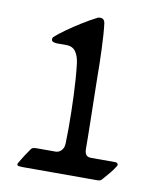

<svg xmlns="http://www.w3.org/2000/svg" viewBox="-74 -690 647 752"><g transform="rotate(10 249.5 -313.5)"><path d="M65.9 1Q58.1 1 51.3 0Q44.4 -1 44.4 -5.9Q44.4 -9.3 47.4 -14.2Q65.9 -45.9 83.5 -70.3Q86.4 -75.7 91.1 -78.4Q95.7 -81.1 106.9 -81.1H183.1Q195.8 -81.1 205.8 -91.3Q215.8 -101.6 216.3 -120.1Q216.3 -134.3 216.8 -149.4Q217.3 -164.6 217.3 -179.7Q217.3 -244.6 214.6 -311.5Q211.9 -378.4 205.6 -433.1Q202.1 -463.9 189.7 -481.7Q177.2 -499.5 151.4 -499.5H114.7Q108.4 -499.5 100.6 -502Q92.8 -504.4 92.8 -512.7Q92.8 -517.6 96.2 -521.5Q112.3 -536.1 139.4 -555.4Q166.5 -574.7 196.8 -593.5Q227.1 -612.3 251.5 -624.5Q255.9 -627.9 264.2 -627.9Q280.8 -627.9 283.7 -609.9Q286.1 -591.8 288.1 -564Q290 -536.1 291 -508.3Q292 -480.5 292.5 -461.4Q293 -442.4 293 -440.9Q293 -429.2 293.5 -396.5Q293.9 -363.8 294.9 -320.6Q295.9 -277.3 296.6 -233.9Q297.4 -190.4 297.9 -157.2Q298.3 -124 298.3 -111.3Q298.3 -97.7 304 -89.4Q309.6 -81.1 324.7 -81.1H421.9Q424.8 -81.1 428.2 -78.4Q431.6 -75.7 431.6 -71.8Q431.6 -69.8 427.7 -64Q418.5 -49.3 409.2 -38.3Q399.9 -27.3 385.7 -10.7Q378.9 -2 374.3 -0.5Q369.6 1 359.9 1Z"/></g></svg>

Font: David Libre
Style: Regular
Weight: 400
Designer: Ismar David, J. Victor Gaultney, Annie Olsen and Meir Sadan
Foundry: Monotype Imaging Inc. & SIL International
Version: Version 1.100; ttfautohint (v1.8.4.7-5d5b)